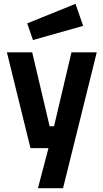

<svg xmlns="http://www.w3.org/2000/svg" viewBox="-20 -773 540 1002"><path d="M152 -564 414 -638 374 -753 122 -651ZM139 0H233L178 209H309L485 -500H353L262 -114H239L148 -500H16Z"/></svg>

Font: RazerF5
Style: Bold
Weight: 700
Foundry: Razer Inc.
Version: Version 2